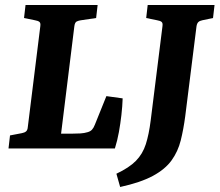

<svg xmlns="http://www.w3.org/2000/svg" viewBox="-20 -593 877 767"><path d="M405 -209 470 -200Q469 -168 465 -133.5Q461 -99 455 -65.5Q449 -32 439 0H14L20 -52L67 -61Q78 -63 84 -68Q90 -73 91 -85L141 -488Q143 -501 137.5 -505.5Q132 -510 120 -512L76 -521L82 -573H370L364 -521L303 -512Q295 -511 287 -507.5Q279 -504 277 -488L224 -59H266Q286 -59 301.5 -60Q317 -61 330 -65Q341 -68 347.5 -75Q354 -82 359 -95ZM837 -573 831 -521 788 -512Q778 -510 772.5 -505Q767 -500 765 -488L720 -129Q713 -76 702 -32Q691 12 665.5 47.5Q640 83 591 109.5Q542 136 460 154L445 101Q496 77 523 49.5Q550 22 562.5 -17Q575 -56 582 -112L629 -488Q631 -501 625.5 -505.5Q620 -510 608 -512L564 -521L570 -573Z"/></svg>

Font: Yrsa
Style: Italic
Weight: 400
Italic angle: -7.10001°
Designer: Anna Giedrys (Yrsa+Rasa design), David Brezina (Yrsa art-direction, Rasa art-direction, design)
Foundry: Rosetta Type Foundry
Version: Version 2.004